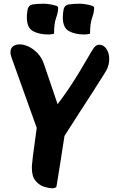

<svg xmlns="http://www.w3.org/2000/svg" viewBox="-20 -971 610 1030"><path d="M261 39Q243 39 217 31Q191 23 171 -0.5Q151 -24 151 -70Q151 -75 151 -80Q151 -85 152 -91Q154 -113 157 -137Q160 -161 165 -196Q170 -231 177 -285L42 -662Q36 -679 36 -690Q36 -712 50 -722.5Q64 -733 85 -733Q108 -733 133.5 -721Q159 -709 182 -685Q205 -661 217 -624L289 -412Q325 -460 353.5 -502.5Q382 -545 409 -590Q436 -635 468 -690Q482 -715 491.5 -723Q501 -731 513 -731Q536 -731 551 -708.5Q566 -686 566 -654Q566 -640 562.5 -624.5Q559 -609 551 -594Q546 -586 525 -552Q504 -518 471.5 -468Q439 -418 401 -359Q363 -300 326 -242Q315 -169 304 -100.5Q293 -32 284 24Q283 33 276.5 36Q270 39 261 39ZM433 -786Q383 -786 350 -804Q317 -822 317 -878Q317 -897 321 -919.5Q325 -942 347 -947Q359 -949 376 -950Q393 -951 406 -951Q434 -951 468 -942Q485 -938 485 -929Q485 -906 474 -875Q463 -844 463 -790Q447 -786 433 -786ZM240 -786Q190 -786 157 -804Q124 -822 124 -878Q124 -897 128 -919.5Q132 -942 154 -947Q166 -949 183 -950Q200 -951 213 -951Q241 -951 275 -942Q292 -938 292 -929Q292 -906 281 -875Q270 -844 270 -790Q254 -786 240 -786Z"/></svg>

Font: Protest Riot
Style: Regular
Weight: 400
Designer: Octavio Pardo
Foundry: Ashler Design
Version: Version 2.005; ttfautohint (v1.8.4.7-5d5b)